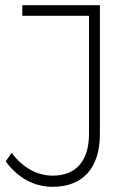

<svg xmlns="http://www.w3.org/2000/svg" viewBox="-20 -719 508 740"><path d="M365 -202V-699H66V-658H323V-203C323 -99 273 -42 183 -42C123 -42 67 -73 25 -130L2 -97C48 -34 111 1 183 1C299 1 365 -71 365 -202Z"/></svg>

Font: Montserrat ExtraLight
Style: Regular
Weight: 250
Designer: Julieta Ulanovsky
Foundry: Julieta Ulanovsky
Version: Version 4.000